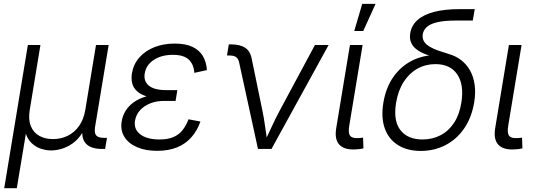

<svg xmlns="http://www.w3.org/2000/svg" viewBox="-20 -775 2795 999"><path d="M2 204.1 125 -541H190.4L134.8 -203.1Q126.5 -152.8 140.4 -118.9Q154.3 -85 184.6 -68.1Q214.8 -51.3 255.4 -51.3Q297.4 -51.3 332.5 -68.6Q367.7 -85.9 391.6 -119.9Q415.5 -153.8 423.8 -203.1L479.5 -541H545.4L474.6 -114.3Q469.7 -83 480.7 -70.3Q491.7 -57.6 522.9 -57.6H536.6L526.9 0H511.7Q451.7 0 426.3 -28.6Q400.9 -57.1 410.6 -113.8L420.4 -174.3H439.9Q431.2 -121.1 409.4 -85.7Q387.7 -50.3 359.1 -29.8Q330.6 -9.3 300.8 -0.7Q271 7.8 246.1 7.8Q221.7 7.8 194.3 -0.7Q167 -9.3 145 -29.8Q123 -50.3 112.5 -85.7Q102.1 -121.1 110.8 -174.3H130.4L67.4 204.1Z M797.4 9.8Q735.8 9.8 691.7 -9.8Q647.5 -29.3 626.5 -64Q605.5 -98.6 613.3 -144Q617.7 -172.4 633.1 -197.8Q648.4 -223.1 675.8 -242.9Q703.1 -262.7 743.4 -274.2Q783.7 -285.6 838.4 -285.6H899.4L893.6 -250H834Q793.9 -250 761.5 -237.1Q729 -224.1 708.5 -201.2Q688 -178.2 682.6 -147.9Q674.8 -103.5 709.5 -76.4Q744.1 -49.3 809.6 -49.3Q853.5 -49.3 882.3 -61.8Q911.1 -74.2 929.7 -97.7Q948.2 -121.1 960.9 -154.3L1022.9 -142.6Q1006.3 -95.7 976.3 -61.3Q946.3 -26.9 901.9 -8.5Q857.4 9.8 797.4 9.8ZM835.4 -262.2Q781.7 -262.2 746.8 -272.5Q711.9 -282.7 692.6 -300.8Q673.3 -318.8 667.7 -342.5Q662.1 -366.2 666.5 -394Q674.8 -441.9 705.3 -476.3Q735.8 -510.7 783.2 -529.5Q830.6 -548.3 889.2 -548.3Q944.8 -548.3 980.7 -531.5Q1016.6 -514.6 1035.2 -483.9Q1053.7 -453.1 1056.6 -410.2L991.2 -396Q987.8 -441.4 961.4 -465.6Q935.1 -489.7 879.9 -489.7Q819.8 -489.7 779.8 -463.1Q739.7 -436.5 732.9 -392.1Q726.6 -352.5 754.6 -329.3Q782.7 -306.2 843.8 -306.2H902.8L895.5 -262.2Z M1322.3 0 1224.1 -450.7Q1219.7 -470.2 1208 -478.3Q1196.3 -486.3 1172.9 -486.3H1161.1L1170.4 -543.9H1183.6Q1229 -543.9 1255.1 -526.9Q1281.2 -509.8 1288.6 -474.6L1344.7 -202.6Q1354 -158.2 1359.9 -113.3Q1365.7 -68.4 1372.6 -26.4H1351.1Q1372.6 -68.8 1392.8 -113.5Q1413.1 -158.2 1437 -202.6L1618.7 -541H1689.9L1392.6 0Z M1829.1 2.4Q1771 5.4 1745.4 -22.5Q1719.7 -50.3 1729.5 -108.9L1800.8 -541H1866.7L1797.4 -122.1Q1790.5 -82.5 1802 -68.4Q1813.5 -54.2 1845.2 -56.6Q1854.5 -57.1 1859.4 -57.6Q1864.3 -58.1 1869.1 -59.1L1871.1 -2.9Q1863.8 -1 1852.8 0.5Q1841.8 2 1829.1 2.4ZM1823.2 -613.8 1864.7 -754.9H1934.1L1870.1 -613.8Z M2169.4 10.3Q2099.6 10.3 2051.3 -19.8Q2002.9 -49.8 1982.4 -106Q1961.9 -162.1 1974.6 -240.2Q1987.8 -319.3 2026.9 -374.8Q2065.9 -430.2 2124 -459.5Q2182.1 -488.8 2252 -488.8L2266.6 -471.7Q2228.5 -480 2198.2 -491.2Q2168 -502.4 2147.7 -517.8Q2127.4 -533.2 2118.7 -554.2Q2109.9 -575.2 2114.7 -603.5Q2121.6 -643.6 2152.6 -671.1Q2183.6 -698.7 2238.5 -713.1Q2293.5 -727.5 2372.6 -727.5H2450.2L2439.9 -668H2349.1Q2293 -668 2256.6 -659.7Q2220.2 -651.4 2201.9 -635.5Q2183.6 -619.6 2179.7 -597.2Q2176.3 -575.2 2186.3 -559.3Q2196.3 -543.5 2215.8 -532Q2235.4 -520.5 2261.2 -511.5Q2287.1 -502.4 2314.9 -494.1Q2351.1 -483.9 2379.4 -462.2Q2407.7 -440.4 2425.5 -408.7Q2443.4 -377 2449.5 -335Q2455.6 -293 2447.3 -242.2Q2434.1 -163.6 2395.3 -106.9Q2356.4 -50.3 2298.1 -20Q2239.7 10.3 2169.4 10.3ZM2178.2 -49.3Q2230 -49.3 2272.2 -71.3Q2314.5 -93.3 2342.8 -136.5Q2371.1 -179.7 2380.9 -243.2Q2395 -335.9 2358.6 -388.7Q2322.3 -441.4 2245.6 -441.4Q2194.3 -441.4 2151.9 -417.7Q2109.4 -394 2080.6 -349.4Q2051.8 -304.7 2041 -241.2Q2025.4 -146.5 2063.5 -97.9Q2101.6 -49.3 2178.2 -49.3Z M2656.2 2.4Q2598.1 5.4 2572.5 -22.5Q2546.9 -50.3 2556.6 -108.9L2627.9 -541H2693.8L2624.5 -122.1Q2617.7 -82.5 2629.2 -68.4Q2640.6 -54.2 2672.4 -56.6Q2681.6 -57.1 2686.5 -57.6Q2691.4 -58.1 2696.3 -59.1L2698.2 -2.9Q2690.9 -1 2679.9 0.5Q2668.9 2 2656.2 2.4Z"/></svg>

Font: Inter 17pt Light
Style: Italic
Weight: 300
Italic angle: -9.3988°
Version: Version 4.001;git-66647c0bb